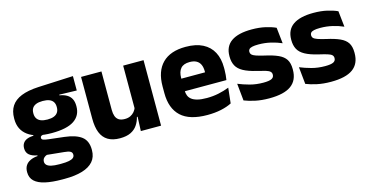

<svg xmlns="http://www.w3.org/2000/svg" viewBox="-72 -856 2704 1392"><g transform="rotate(-15 1280.0 -160.0)"><path d="M268.5 -153Q150 -153 90.5 -197Q31 -241 31 -320.5V-327Q31 -381 55.2 -418.2Q79.5 -455.5 130 -476Q180.5 -496.5 259.5 -500.5L522 -512.5V-404.5L391.5 -408V-403Q425 -397.5 446.8 -384.2Q468.5 -371 479.2 -349.8Q490 -328.5 490 -297.5V-294Q490 -225.5 435.8 -189.2Q381.5 -153 268.5 -153ZM261 79.5H276Q312 79.5 334.2 75Q356.5 70.5 367 61.5Q377.5 52.5 377.5 39V38Q377.5 20.5 362.8 13Q348 5.5 318.5 3L173.5 -11.5L207 -13.5Q192 -11 181.2 -5Q170.5 1 164.2 10Q158 19 158 32V33Q158 48 169 58.5Q180 69 202.8 74.2Q225.5 79.5 261 79.5ZM253.5 191.5Q179.5 191.5 127.2 179.8Q75 168 48 142.5Q21 117 21 75V73Q21 44.5 33.5 25Q46 5.5 69.5 -5.5Q93 -16.5 124.5 -19V-24Q86 -31 65.2 -48.5Q44.5 -66 44.5 -97.5V-98Q44.5 -120.5 54.8 -136Q65 -151.5 85 -159.8Q105 -168 134 -169.5V-186L247 -157.5L214 -158Q196.5 -158 189.2 -153.5Q182 -149 182 -140V-139.5Q182 -128.5 193.8 -123.8Q205.5 -119 232 -116L348.5 -102.5Q433.5 -92.5 475 -60.5Q516.5 -28.5 516.5 38.5V41.5Q516.5 92.5 487.8 125.8Q459 159 404.8 175.2Q350.5 191.5 272.5 191.5ZM263.5 -256Q293 -256 312.2 -263.8Q331.5 -271.5 341.2 -286.8Q351 -302 351 -323.5V-328Q351 -349.5 341.5 -364.5Q332 -379.5 312.8 -387.2Q293.5 -395 263.5 -395H263Q232.5 -395 213 -387Q193.5 -379 184.2 -364Q175 -349 175 -327.5V-323.5Q175 -302 184.8 -286.8Q194.5 -271.5 214 -263.8Q233.5 -256 263.5 -256Z M730.5 -491.5V-202.5Q730.5 -175.5 737.5 -155.8Q744.5 -136 761 -125.2Q777.5 -114.5 806 -114.5Q830 -114.5 847.8 -123Q865.5 -131.5 877.8 -146Q890 -160.5 896 -178L919.5 -106.5H893.5Q885.5 -73.5 867.2 -46.5Q849 -19.5 817.2 -4Q785.5 11.5 736 11.5Q681.5 11.5 646.2 -9.8Q611 -31 594.2 -73Q577.5 -115 577.5 -178V-491.5ZM1046.5 -491.5V0H894.5L899.5 -123L893.5 -137V-491.5Z M1392.5 12.5Q1258.5 12.5 1194.5 -47.2Q1130.5 -107 1130.5 -221.5V-272.5Q1130.5 -385.5 1190.5 -445.8Q1250.5 -506 1365 -506Q1442 -506 1493.2 -479.8Q1544.5 -453.5 1570.2 -405Q1596 -356.5 1596 -288.5V-272Q1596 -253 1594.2 -233.2Q1592.5 -213.5 1589.5 -196.5H1451.5Q1453.5 -225.5 1454 -251.2Q1454.5 -277 1454.5 -298Q1454.5 -328.5 1445 -349.2Q1435.5 -370 1415.8 -381Q1396 -392 1365 -392Q1319 -392 1297.8 -367.2Q1276.5 -342.5 1276.5 -297V-252L1277.5 -235.5V-200.5Q1277.5 -181.5 1283.8 -164.5Q1290 -147.5 1305.8 -134.8Q1321.5 -122 1349.2 -114.8Q1377 -107.5 1420 -107.5Q1465.5 -107.5 1507.5 -116.2Q1549.5 -125 1588 -140L1575.5 -25Q1541.5 -7.5 1495 2.5Q1448.5 12.5 1392.5 12.5ZM1211.5 -196.5V-291H1558.5V-196.5Z M1857 12Q1798.5 12 1751.5 1.8Q1704.5 -8.5 1671 -22L1658 -150.5Q1696.5 -134.5 1743.2 -121.8Q1790 -109 1844.5 -109Q1888 -109 1906.2 -118.2Q1924.5 -127.5 1924.5 -147V-149Q1924.5 -162.5 1915.2 -171.2Q1906 -180 1883.2 -187Q1860.5 -194 1819.5 -203.5Q1758 -218 1722 -237.8Q1686 -257.5 1670.8 -286.2Q1655.5 -315 1655.5 -354.5V-358.5Q1655.5 -431.5 1707.5 -467.8Q1759.5 -504 1860.5 -504Q1917.5 -504 1963 -493.5Q2008.5 -483 2039.5 -468.5L2052.5 -349Q2016.5 -365 1972.2 -375.5Q1928 -386 1879.5 -386Q1850 -386 1833.2 -382Q1816.5 -378 1809.8 -370.5Q1803 -363 1803 -352V-350.5Q1803 -338.5 1811 -330Q1819 -321.5 1840.2 -314Q1861.5 -306.5 1901.5 -297Q1963.5 -283.5 2001.5 -266.2Q2039.5 -249 2057 -221.8Q2074.5 -194.5 2074.5 -149.5V-145Q2074.5 -65.5 2021 -26.8Q1967.5 12 1857 12Z M2320.5 12Q2262 12 2215 1.8Q2168 -8.5 2134.5 -22L2121.5 -150.5Q2160 -134.5 2206.8 -121.8Q2253.5 -109 2308 -109Q2351.5 -109 2369.8 -118.2Q2388 -127.5 2388 -147V-149Q2388 -162.5 2378.8 -171.2Q2369.5 -180 2346.8 -187Q2324 -194 2283 -203.5Q2221.5 -218 2185.5 -237.8Q2149.5 -257.5 2134.2 -286.2Q2119 -315 2119 -354.5V-358.5Q2119 -431.5 2171 -467.8Q2223 -504 2324 -504Q2381 -504 2426.5 -493.5Q2472 -483 2503 -468.5L2516 -349Q2480 -365 2435.8 -375.5Q2391.5 -386 2343 -386Q2313.5 -386 2296.8 -382Q2280 -378 2273.2 -370.5Q2266.5 -363 2266.5 -352V-350.5Q2266.5 -338.5 2274.5 -330Q2282.5 -321.5 2303.8 -314Q2325 -306.5 2365 -297Q2427 -283.5 2465 -266.2Q2503 -249 2520.5 -221.8Q2538 -194.5 2538 -149.5V-145Q2538 -65.5 2484.5 -26.8Q2431 12 2320.5 12Z"/></g></svg>

Font: Anek Gujarati
Style: Bold
Weight: 700
Version: Version 1.003